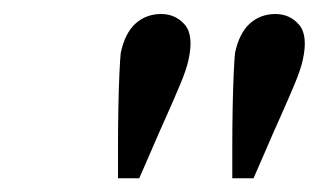

<svg xmlns="http://www.w3.org/2000/svg" viewBox="-20 -730 455 274"><path d="M210 -710Q230.5 -710 243.7 -694.8Q256.8 -679.7 249 -644.5Q246.1 -630.9 237.3 -609.9Q228.5 -588.9 217.8 -564.9Q207 -541 196.8 -517.1Q186.5 -493.2 178.7 -475.6H148.4Q148.4 -493.2 148.4 -520.5Q148.4 -547.9 148.9 -575.2Q149.4 -602.5 150.4 -624.5Q151.4 -646.5 152.3 -654.3Q158.2 -682.6 173.3 -696.3Q188.5 -710 210 -710ZM373 -710Q393.6 -710 406.7 -694.8Q419.9 -679.7 412.1 -644.5Q409.2 -630.9 400.4 -609.9Q391.6 -588.9 380.9 -564.9Q370.1 -541 359.9 -517.1Q349.6 -493.2 341.8 -475.6H311.5Q311.5 -493.2 311.5 -520.5Q311.5 -547.9 312 -575.2Q312.5 -602.5 313.5 -624.5Q314.5 -646.5 315.4 -654.3Q321.3 -682.6 336.4 -696.3Q351.6 -710 373 -710Z"/></svg>

Font: Crimson Pro Light
Style: Italic
Weight: 300
Italic angle: -12°
Designer: Jacques Le Bailly
Foundry: Baron von Fonthausen
Version: Version 1.003